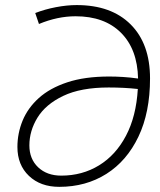

<svg xmlns="http://www.w3.org/2000/svg" viewBox="-20 -723 626 753"><path d="M212.4 9.8Q138.7 9.8 93.5 -33.2Q48.3 -76.2 48.3 -146.5Q48.3 -200.2 68.6 -249.8Q88.9 -299.3 132.1 -338.4Q175.3 -377.4 243.7 -400.1Q312 -422.9 408.2 -422.9Q434.1 -422.9 462.4 -421.1Q490.7 -419.4 521.5 -415Q519 -530.3 454.3 -594.7Q389.6 -659.2 276.4 -659.2Q205.6 -659.2 132.8 -628.9L118.2 -671.9Q155.8 -686.5 199 -694.8Q242.2 -703.1 280.8 -703.1Q416.5 -703.1 492.4 -627.2Q568.4 -551.3 568.4 -415.5Q568.4 -282.2 522.9 -187Q477.5 -91.8 397.2 -41Q316.9 9.8 212.4 9.8ZM520.5 -374Q467.3 -379.9 406.2 -379.9Q296.9 -379.9 228 -346.9Q159.2 -314 127.2 -262Q95.2 -210 95.2 -152.8Q95.2 -99.6 129.6 -66.9Q164.1 -34.2 220.2 -34.2Q302.7 -34.2 368.4 -74.5Q434.1 -114.7 474.1 -190.7Q514.2 -266.6 520.5 -374Z"/></svg>

Font: Cascadia Code NF ExtraLight
Style: Italic
Weight: 200
Italic angle: -10°
Monospace: yes
Designer: Aaron Bell
Foundry: Saja Typeworks
Version: Version 2404.023; ttfautohint (v1.8.4)